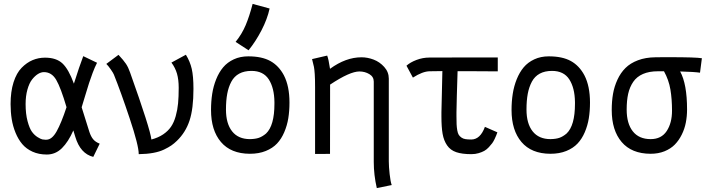

<svg xmlns="http://www.w3.org/2000/svg" viewBox="-20 -795 3663 992"><path d="M112.3 -257.3Q112.3 -206.5 122.3 -169.2Q132.3 -131.8 145 -114.3Q157.7 -96.7 174.3 -86.4Q190.9 -76.2 199 -74.7Q207 -73.2 213.4 -73.2H219.7Q248.5 -73.2 272.7 -116.5Q296.9 -159.7 323.7 -241.2Q293.9 -342.3 270.5 -382.3Q247.1 -422.4 207 -422.4Q191.9 -422.4 176 -412.6Q160.2 -402.8 145.5 -384Q130.9 -365.2 121.6 -332Q112.3 -298.8 112.3 -257.3ZM401.9 -240.7Q436 -130.9 441.9 -113.3Q449.7 -89.8 461.2 -75.7Q472.7 -61.5 495.1 -52.7L461.9 15.6Q395 -1 369.1 -87.9Q362.3 -110.4 358.9 -121.1Q333 -62 299.8 -29.3Q266.6 3.4 221.7 3.4Q180.7 3.4 148.2 -11.2Q115.7 -25.9 95 -50.5Q74.2 -75.2 60.3 -109.1Q46.4 -143.1 40.5 -179.7Q34.7 -216.3 34.7 -257.3Q34.7 -321.8 50 -369.9Q65.4 -418 91.8 -444.8Q118.2 -471.7 148.4 -484.4Q178.7 -497.1 212.4 -497.1Q271 -497.1 302.7 -467.3Q334.5 -437.5 361.8 -362.8Q390.1 -452.6 410.2 -504.9L481.4 -470.7Q470.2 -449.2 458.5 -418Q446.8 -386.7 440.2 -366Q433.6 -345.2 419.9 -300Q406.2 -254.9 401.9 -240.7Z M592.3 -511.7Q618.7 -483.4 630.9 -465.1Q643.1 -446.8 652.3 -419.9Q756.3 -128.4 762.2 -74.2Q797.4 -83.5 822.8 -100.6Q848.1 -117.7 863.5 -140.1Q878.9 -162.6 887.9 -195.1Q897 -227.5 900.1 -261.2Q903.3 -294.9 903.3 -341.3Q903.3 -383.8 894.5 -414.3Q885.7 -444.8 865.7 -471.7L940.4 -512.2Q961.9 -477.5 970.7 -439.2Q979.5 -400.9 979.5 -335.9Q979.5 -232.9 959.2 -171.9Q939 -110.8 894 -67.4Q879.4 -53.2 865.2 -43.5Q851.1 -33.7 827.9 -22.5Q804.7 -11.2 771.5 -5.1Q738.3 1 696.8 1.5Q696.8 -43 650.4 -182.1Q604 -321.3 568.4 -409.7Q565.4 -417.5 552 -436.8Q538.6 -456.1 529.3 -464.8Z M1197.3 -578.6Q1229.5 -618.2 1249.3 -665Q1269 -711.9 1285.2 -774.9L1373 -751Q1361.3 -696.8 1331.1 -638.4Q1300.8 -580.1 1264.2 -535.2ZM1270.5 -0.5Q1172.9 -1 1121.6 -61.3Q1070.3 -121.6 1070.3 -226.6Q1070.3 -271 1076.4 -310.3Q1082.5 -349.6 1096.9 -385.5Q1111.3 -421.4 1133.1 -447.3Q1154.8 -473.1 1188 -488.5Q1221.2 -503.9 1262.7 -503.9Q1333 -503.9 1376.7 -479.7Q1420.4 -455.6 1446.8 -405.8Q1475.6 -350.1 1475.6 -265.1Q1475.6 -221.2 1469.5 -183.8Q1463.4 -146.5 1448.7 -112.1Q1434.1 -77.6 1411.4 -53.5Q1388.7 -29.3 1353 -14.9Q1317.4 -0.5 1271.5 -0.5ZM1354.5 -105Q1397.9 -146 1397.9 -258.8V-267.6Q1397 -340.8 1368.7 -384.8Q1340.3 -428.7 1279.3 -428.7Q1242.2 -428.7 1216.1 -414.6Q1189.9 -400.4 1175.3 -373Q1160.6 -345.7 1154.1 -310.8Q1147.5 -275.9 1147.5 -229Q1147.5 -156.7 1179.2 -116.5Q1210.9 -76.2 1271.5 -76.2Q1299.3 -76.7 1317.6 -83Q1335.9 -89.4 1354.5 -105Z M1685.1 -439.5Q1766.6 -499 1847.7 -499Q1878.9 -499 1910.4 -487.1Q1941.9 -475.1 1965.3 -449Q1988.8 -422.9 1988.8 -388.7V38.6Q1988.8 65.4 1993.2 105Q1997.6 144.5 2003.9 161.1L1926.8 176.8Q1911.1 108.4 1911.1 42V-373.5Q1911.1 -398.4 1888.2 -412.1Q1865.2 -425.8 1836.9 -425.8Q1787.6 -425.8 1685.5 -357.9L1685.1 0L1607.9 0.5V-344.2Q1607.9 -386.7 1606.2 -411.9Q1604.5 -437 1602.1 -449.2Q1599.6 -461.4 1592.3 -489.7L1670.4 -507.8Q1677.7 -489.7 1685.1 -439.5Z M2343.8 -498H2403.3Q2403.3 -498 2471.2 -498H2543H2551.8V-426.3L2403.3 -427.2H2344.2Q2341.8 -370.1 2340.3 -300.3Q2338.9 -230.5 2338.4 -214.8V-195.3Q2338.4 -168.9 2339.1 -153.1Q2339.8 -137.2 2342.5 -121.8Q2345.2 -106.4 2350.1 -98.6Q2355 -90.8 2363.8 -84.5Q2372.6 -78.1 2384.5 -76.2Q2396.5 -74.2 2414.6 -74.2Q2461.4 -74.2 2485.4 -139.6L2549.8 -111.3Q2545.9 -101.1 2544.2 -96.2Q2542.5 -91.3 2535.9 -77.4Q2529.3 -63.5 2523.2 -55.2Q2517.1 -46.9 2505.9 -34.7Q2494.6 -22.5 2482.4 -15.6Q2470.2 -8.8 2452.9 -3.7Q2435.5 1.5 2415.5 1.5Q2367.2 1.5 2337.2 -8.8Q2307.1 -19 2290 -43.9Q2272.9 -68.8 2266.8 -103.5Q2260.7 -138.2 2260.7 -193.8V-214.8Q2261.7 -238.8 2262.9 -308.6Q2264.2 -378.4 2265.6 -427.7L2200.2 -426.8Q2163.6 -426.3 2113.3 -394L2080.1 -455.6Q2099.6 -473.1 2132.1 -485.4Q2164.6 -497.6 2197.8 -497.6Z M2823.2 -0.5Q2725.6 -1 2674.3 -61.3Q2623 -121.6 2623 -226.6Q2623 -271 2629.2 -310.3Q2635.3 -349.6 2649.7 -385.5Q2664.1 -421.4 2685.8 -447.3Q2707.5 -473.1 2740.7 -488.5Q2773.9 -503.9 2815.4 -503.9Q2885.7 -503.9 2929.4 -479.7Q2973.1 -455.6 2999.5 -405.8Q3028.3 -350.1 3028.3 -265.1Q3028.3 -221.2 3022.2 -183.8Q3016.1 -146.5 3001.5 -112.1Q2986.8 -77.6 2964.1 -53.5Q2941.4 -29.3 2905.8 -14.9Q2870.1 -0.5 2824.2 -0.5ZM2907.2 -105Q2950.7 -146 2950.7 -258.8V-267.6Q2949.7 -340.8 2921.4 -384.8Q2893.1 -428.7 2832 -428.7Q2794.9 -428.7 2768.8 -414.6Q2742.7 -400.4 2728 -373Q2713.4 -345.7 2706.8 -310.8Q2700.2 -275.9 2700.2 -229Q2700.2 -156.7 2731.9 -116.5Q2763.7 -76.2 2824.2 -76.2Q2852.1 -76.7 2870.4 -83Q2888.7 -89.4 2907.2 -105Z M3410.6 -426.8Q3410.6 -426.8 3399.9 -426.8Q3399.9 -426.8 3379.9 -426.8Q3334 -426.8 3302 -412.8Q3270 -398.9 3251.7 -372.1Q3233.4 -345.2 3225.6 -310.5Q3217.8 -275.9 3217.8 -229Q3217.8 -156.7 3249.5 -116.5Q3281.2 -76.2 3341.8 -76.2Q3397 -76.2 3424.6 -117.9Q3452.1 -159.7 3452.1 -223.1Q3452.1 -282.7 3443.8 -332.3Q3435.5 -381.8 3410.6 -426.8ZM3494.1 -425.8Q3529.8 -360.8 3529.8 -229.5Q3529.8 -193.8 3523.4 -161.4Q3517.1 -128.9 3502.4 -99.4Q3487.8 -69.8 3466.6 -48.1Q3445.3 -26.4 3413.3 -13.4Q3381.3 -0.5 3341.8 -0.5H3340.8Q3243.2 -1 3191.9 -61.3Q3140.6 -121.6 3140.6 -226.6Q3140.6 -271.5 3147.2 -309.8Q3153.8 -348.1 3170.2 -383.5Q3186.5 -418.9 3211.7 -443.8Q3236.8 -468.8 3276.1 -483.6Q3315.4 -498.5 3365.7 -499Q3366.7 -499 3391.8 -499.3Q3417 -499.5 3438 -499.5Q3576.2 -499.5 3606.4 -494.1L3596.7 -419.4Q3567.4 -423.8 3494.1 -425.8Z"/></svg>

Font: Fantasque Sans Mono
Style: Regular
Weight: 400
Monospace: yes
Designer: Jany Belluz
Version: Version 1.8.0 ; ttfautohint (v1.8.2)